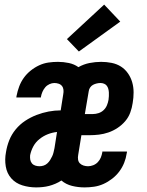

<svg xmlns="http://www.w3.org/2000/svg" viewBox="-20 -807 640 835"><path d="M137 8Q106 8 77 -1Q48 -10 29 -31.5Q10 -53 5 -83.5Q0 -114 6 -145Q10 -171 20 -196.5Q30 -222 48 -244Q66 -266 89.5 -281.5Q113 -297 139 -307Q165 -317 191.5 -322Q218 -327 244 -327L255 -397Q257 -407 256 -416.5Q255 -426 249.5 -433Q244 -440 235 -443Q226 -446 216 -446Q206 -446 195 -441Q184 -436 176.5 -427Q169 -418 164.5 -407.5Q160 -397 158 -386Q158 -385 158 -384.5Q158 -384 158 -383H51Q51 -385 51.5 -387Q52 -389 52 -390Q56 -411 63.5 -431Q71 -451 83.5 -468.5Q96 -486 113.5 -500Q131 -514 150.5 -523Q170 -532 190.5 -535Q211 -538 232 -538Q256 -538 279.5 -533Q303 -528 321 -515Q344 -528 369.5 -533Q395 -538 420 -538Q443 -538 465.5 -533.5Q488 -529 506 -517.5Q524 -506 536.5 -488Q549 -470 555 -449Q561 -428 561 -405Q561 -382 557 -359Q554 -338 546.5 -317.5Q539 -297 524.5 -280Q510 -263 491 -250.5Q472 -238 451.5 -231Q431 -224 410.5 -221.5Q390 -219 369 -219H334L320 -133Q318 -123 319.5 -113Q321 -103 327.5 -96.5Q334 -90 343.5 -87Q353 -84 363 -84Q374 -84 385.5 -88.5Q397 -93 405.5 -102Q414 -111 418.5 -122Q423 -133 425 -145Q425 -145 425 -146Q425 -147 425 -148H532Q532 -146 532 -144Q532 -142 531 -140Q528 -119 520 -99Q512 -79 499 -61.5Q486 -44 468 -30Q450 -16 430 -7Q410 2 389 5Q368 8 348 8Q320 8 293.5 1.5Q267 -5 247 -22Q235 -14 221 -8Q207 -2 193.5 1.5Q180 5 165.5 6.5Q151 8 137 8ZM349 -311H384Q396 -311 408.5 -315Q421 -319 430.5 -328Q440 -337 445 -349Q450 -361 452 -373Q453 -381 453.5 -389Q454 -397 453.5 -405Q453 -413 451 -420.5Q449 -428 444.5 -434Q440 -440 432.5 -443Q425 -446 417 -446Q409 -446 400.5 -444Q392 -442 384.5 -438Q377 -434 372 -426.5Q367 -419 366 -411ZM152 -84Q161 -84 170 -87Q179 -90 186 -96.5Q193 -103 198 -111Q203 -119 207 -127.5Q211 -136 213 -145Q215 -154 217 -163L228 -233Q208 -231 188.5 -223.5Q169 -216 152 -202.5Q135 -189 125 -170.5Q115 -152 111 -132Q110 -122 111.5 -113Q113 -104 118.5 -97Q124 -90 133 -87Q142 -84 152 -84ZM323 -583 271 -637 433 -787 503 -713Z"/></svg>

Font: Iosevka Slab Semibold Extended
Style: Italic
Weight: 600
Width: 7
Italic angle: -9°
Monospace: yes
Designer: Belleve Invis
Foundry: Belleve Invis
Version: Version 11.1.0; ttfautohint (v1.8.3)